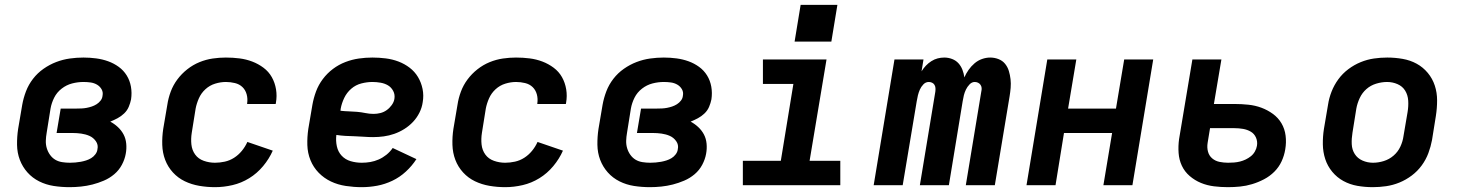

<svg xmlns="http://www.w3.org/2000/svg" viewBox="-20 -766 6040 794"><path d="M268 8Q234 8 202 3Q170 -2 142 -16Q114 -30 93.5 -53Q73 -76 62 -105Q51 -134 50.5 -167Q50 -200 55 -233L72 -333Q77 -361 87.5 -388.5Q98 -416 116.5 -440Q135 -464 160 -481.5Q185 -499 212.5 -509.5Q240 -520 268.5 -524Q297 -528 325 -528Q352 -528 378 -524.5Q404 -521 427.5 -512.5Q451 -504 471 -489.5Q491 -475 504 -454Q517 -433 521.5 -407.5Q526 -382 522 -355Q519 -340 512.5 -324.5Q506 -309 493.5 -297Q481 -285 466 -277Q451 -269 436 -263Q453 -254 467.5 -240.5Q482 -227 491 -210Q500 -193 502 -172Q504 -151 500 -130Q496 -107 484 -84.5Q472 -62 452.5 -45.5Q433 -29 409.5 -19Q386 -9 362.5 -3Q339 3 315 5.5Q291 8 268 8ZM269 -93Q280 -93 291.5 -94Q303 -95 314 -97Q325 -99 336 -102.5Q347 -106 357 -112Q367 -118 374.5 -128Q382 -138 383 -149Q387 -167 376.5 -182Q366 -197 350 -204Q334 -211 316 -213.5Q298 -216 280 -216H214L231 -317H296Q307 -317 317.5 -317.5Q328 -318 338.5 -320Q349 -322 359.5 -325.5Q370 -329 379.5 -335Q389 -341 396 -350Q403 -359 404 -370Q407 -385 400 -397Q393 -409 381 -416Q369 -423 354.5 -425Q340 -427 325 -427Q302 -427 278.5 -421Q255 -415 235 -399.5Q215 -384 204 -362Q193 -340 189 -317L173 -217Q170 -200 169.5 -184Q169 -168 173.5 -153Q178 -138 187 -125.5Q196 -113 208.5 -105.5Q221 -98 237 -95.5Q253 -93 269 -93Z M869 8Q836 8 804 2.5Q772 -3 744 -16.5Q716 -30 695 -53Q674 -76 663 -105Q652 -134 651 -167Q650 -200 655 -233L672 -333Q676 -360 686 -387Q696 -414 713.5 -437.5Q731 -461 754.5 -479.5Q778 -498 805 -509Q832 -520 859.5 -524Q887 -528 914 -528Q943 -528 970.5 -524.5Q998 -521 1023 -511.5Q1048 -502 1069.5 -486Q1091 -470 1104 -447Q1117 -424 1121.5 -396.5Q1126 -369 1121 -341Q1121 -340 1120.5 -338.5Q1120 -337 1120 -336H1002Q1002 -337 1002 -337.5Q1002 -338 1002 -338Q1005 -358 1000 -376Q995 -394 982.5 -406Q970 -418 951.5 -422.5Q933 -427 914 -427Q892 -427 869.5 -420Q847 -413 829.5 -397Q812 -381 802.5 -359.5Q793 -338 789 -317L773 -217Q769 -192 771.5 -168.5Q774 -145 787 -127Q800 -109 822.5 -101Q845 -93 869 -93Q889 -93 909.5 -97.5Q930 -102 948 -113.5Q966 -125 980 -142Q994 -159 1003 -179L1108 -143Q1093 -109 1068 -79Q1043 -49 1010.5 -29Q978 -9 941.5 -0.5Q905 8 869 8Z M1476 8Q1443 8 1410 3Q1377 -2 1348.5 -15.5Q1320 -29 1298 -51.5Q1276 -74 1264 -103.5Q1252 -133 1251 -166Q1250 -199 1255 -233L1272 -333Q1277 -361 1287 -388Q1297 -415 1315 -439Q1333 -463 1357 -481Q1381 -499 1408.5 -509.5Q1436 -520 1464 -524Q1492 -528 1520 -528Q1548 -528 1575.5 -524.5Q1603 -521 1628 -511.5Q1653 -502 1674 -486Q1695 -470 1708.5 -447.5Q1722 -425 1727.5 -398Q1733 -371 1728 -343Q1725 -321 1714.5 -300Q1704 -279 1688 -262Q1672 -245 1652 -232.5Q1632 -220 1610.5 -212.5Q1589 -205 1567 -202Q1545 -199 1523 -199Q1504 -199 1485 -200.5Q1466 -202 1447 -202.5Q1428 -203 1409 -204Q1390 -205 1371 -208Q1368 -184 1373 -161Q1378 -138 1393 -122Q1408 -106 1430 -99.5Q1452 -93 1476 -93Q1494 -93 1511.5 -96Q1529 -99 1546 -106.5Q1563 -114 1578 -126Q1593 -138 1604 -154L1702 -108Q1684 -80 1658.5 -56.5Q1633 -33 1602.5 -18.5Q1572 -4 1540 2Q1508 8 1476 8ZM1525 -295Q1539 -295 1553 -298.5Q1567 -302 1579 -310.5Q1591 -319 1600 -331.5Q1609 -344 1611 -357Q1614 -375 1606 -390Q1598 -405 1584.5 -413Q1571 -421 1554 -424Q1537 -427 1520 -427Q1498 -427 1474.5 -421Q1451 -415 1432.5 -399Q1414 -383 1403.5 -361Q1393 -339 1389 -317L1388 -308Q1405 -306 1422.5 -305.5Q1440 -305 1457 -303.5Q1474 -302 1491 -298.5Q1508 -295 1525 -295Z M2069 8Q2036 8 2004 2.5Q1972 -3 1944 -16.5Q1916 -30 1895 -53Q1874 -76 1863 -105Q1852 -134 1851 -167Q1850 -200 1855 -233L1872 -333Q1876 -360 1886 -387Q1896 -414 1913.5 -437.5Q1931 -461 1954.5 -479.5Q1978 -498 2005 -509Q2032 -520 2059.5 -524Q2087 -528 2114 -528Q2143 -528 2170.5 -524.5Q2198 -521 2223 -511.5Q2248 -502 2269.5 -486Q2291 -470 2304 -447Q2317 -424 2321.5 -396.5Q2326 -369 2321 -341Q2321 -340 2320.5 -338.5Q2320 -337 2320 -336H2202Q2202 -337 2202 -337.5Q2202 -338 2202 -338Q2205 -358 2200 -376Q2195 -394 2182.5 -406Q2170 -418 2151.5 -422.5Q2133 -427 2114 -427Q2092 -427 2069.5 -420Q2047 -413 2029.5 -397Q2012 -381 2002.5 -359.5Q1993 -338 1989 -317L1973 -217Q1969 -192 1971.5 -168.5Q1974 -145 1987 -127Q2000 -109 2022.5 -101Q2045 -93 2069 -93Q2089 -93 2109.5 -97.5Q2130 -102 2148 -113.5Q2166 -125 2180 -142Q2194 -159 2203 -179L2308 -143Q2293 -109 2268 -79Q2243 -49 2210.5 -29Q2178 -9 2141.5 -0.5Q2105 8 2069 8Z M2668 8Q2634 8 2602 3Q2570 -2 2542 -16Q2514 -30 2493.5 -53Q2473 -76 2462 -105Q2451 -134 2450.5 -167Q2450 -200 2455 -233L2472 -333Q2477 -361 2487.5 -388.5Q2498 -416 2516.5 -440Q2535 -464 2560 -481.5Q2585 -499 2612.5 -509.5Q2640 -520 2668.5 -524Q2697 -528 2725 -528Q2752 -528 2778 -524.5Q2804 -521 2827.5 -512.5Q2851 -504 2871 -489.5Q2891 -475 2904 -454Q2917 -433 2921.5 -407.5Q2926 -382 2922 -355Q2919 -340 2912.5 -324.5Q2906 -309 2893.5 -297Q2881 -285 2866 -277Q2851 -269 2836 -263Q2853 -254 2867.5 -240.5Q2882 -227 2891 -210Q2900 -193 2902 -172Q2904 -151 2900 -130Q2896 -107 2884 -84.5Q2872 -62 2852.5 -45.5Q2833 -29 2809.5 -19Q2786 -9 2762.5 -3Q2739 3 2715 5.5Q2691 8 2668 8ZM2669 -93Q2680 -93 2691.5 -94Q2703 -95 2714 -97Q2725 -99 2736 -102.5Q2747 -106 2757 -112Q2767 -118 2774.5 -128Q2782 -138 2783 -149Q2787 -167 2776.5 -182Q2766 -197 2750 -204Q2734 -211 2716 -213.5Q2698 -216 2680 -216H2614L2631 -317H2696Q2707 -317 2717.5 -317.5Q2728 -318 2738.5 -320Q2749 -322 2759.5 -325.5Q2770 -329 2779.5 -335Q2789 -341 2796 -350Q2803 -359 2804 -370Q2807 -385 2800 -397Q2793 -409 2781 -416Q2769 -423 2754.5 -425Q2740 -427 2725 -427Q2702 -427 2678.5 -421Q2655 -415 2635 -399.5Q2615 -384 2604 -362Q2593 -340 2589 -317L2573 -217Q2570 -200 2569.5 -184Q2569 -168 2573.5 -153Q2578 -138 2587 -125.5Q2596 -113 2608.5 -105.5Q2621 -98 2637 -95.5Q2653 -93 2669 -93Z M3052 0V-101H3209L3261 -419H3135V-520H3398L3328 -101H3455V0ZM3418 -594H3266L3291 -746H3443Z M3593 0 3679 -520H3799L3791 -471Q3799 -484 3809 -494.5Q3819 -505 3831.5 -513Q3844 -521 3857.5 -524.5Q3871 -528 3885 -528Q3902 -528 3917.5 -522Q3933 -516 3943.5 -504.5Q3954 -493 3960 -477.5Q3966 -462 3968 -446Q3975 -462 3985.5 -477Q3996 -492 4010 -504Q4024 -516 4041 -522Q4058 -528 4075 -528Q4093 -528 4109.5 -521.5Q4126 -515 4136.5 -502Q4147 -489 4152 -472.5Q4157 -456 4159 -438.5Q4161 -421 4159.5 -403Q4158 -385 4155 -367L4094 0H3974L4038 -387Q4040 -395 4039.5 -402Q4039 -409 4035 -415Q4031 -421 4024.5 -424Q4018 -427 4011 -427Q3999 -427 3989.5 -417Q3980 -407 3974.5 -395.5Q3969 -384 3966 -372Q3963 -360 3961 -347L3904 0H3784L3848 -387Q3849 -395 3848.5 -402Q3848 -409 3844.5 -415Q3841 -421 3834.5 -424Q3828 -427 3821 -427Q3808 -427 3798.5 -417Q3789 -407 3784 -395.5Q3779 -384 3776 -372Q3773 -360 3771 -347L3713 0Z M4225 0 4311 -520H4431L4397 -317H4595L4629 -520H4749L4663 0H4543L4579 -216H4380L4345 0Z M5058 8Q5029 8 5000.5 4.5Q4972 1 4946.5 -9.5Q4921 -20 4900 -38Q4879 -56 4867.5 -80.5Q4856 -105 4854 -133.5Q4852 -162 4856 -191L4911 -520H5031L5000 -336H5085Q5114 -336 5142.5 -333Q5171 -330 5196.5 -320.5Q5222 -311 5244 -295Q5266 -279 5279.5 -256Q5293 -233 5296.5 -205Q5300 -177 5295 -148Q5291 -123 5280 -99Q5269 -75 5250 -56Q5231 -37 5207 -24.5Q5183 -12 5158 -4.5Q5133 3 5108 5.5Q5083 8 5058 8ZM5059 -93Q5071 -93 5083.5 -94Q5096 -95 5108 -98Q5120 -101 5131.5 -106.5Q5143 -112 5153 -120Q5163 -128 5169.5 -139.5Q5176 -151 5178 -163Q5181 -181 5174 -197Q5167 -213 5152.5 -221.5Q5138 -230 5120.5 -233Q5103 -236 5085 -236H4984L4974 -175Q4971 -156 4975.5 -139Q4980 -122 4993 -111Q5006 -100 5023.5 -96.5Q5041 -93 5059 -93Z M5657 8Q5624 8 5593 2.5Q5562 -3 5535.5 -17.5Q5509 -32 5489.5 -55.5Q5470 -79 5460.5 -108Q5451 -137 5450.5 -169Q5450 -201 5455 -233L5472 -333Q5476 -360 5486.5 -387Q5497 -414 5514.5 -438Q5532 -462 5556 -480Q5580 -498 5607 -509Q5634 -520 5661.5 -524Q5689 -528 5717 -528Q5749 -528 5780.5 -522.5Q5812 -517 5838.5 -502.5Q5865 -488 5884.5 -464.5Q5904 -441 5913.5 -412Q5923 -383 5923 -351Q5923 -319 5918 -287L5902 -187Q5897 -160 5887 -133Q5877 -106 5859.5 -82Q5842 -58 5818 -40Q5794 -22 5767 -11Q5740 0 5712 4Q5684 8 5657 8ZM5658 -93Q5680 -93 5702.5 -100Q5725 -107 5743 -122.5Q5761 -138 5771 -159.5Q5781 -181 5784 -203L5801 -303Q5805 -327 5803.5 -350Q5802 -373 5791 -391Q5780 -409 5759.5 -418Q5739 -427 5716 -427Q5694 -427 5671 -420Q5648 -413 5630.5 -397.5Q5613 -382 5603 -360.5Q5593 -339 5589 -317L5573 -217Q5569 -193 5570 -170Q5571 -147 5582.5 -129Q5594 -111 5614.5 -102Q5635 -93 5658 -93Z"/></svg>

Font: Iosevka SS04 Extended
Style: Bold Italic
Weight: 700
Width: 7
Italic angle: -9°
Monospace: yes
Designer: Belleve Invis
Foundry: Belleve Invis
Version: Version 19.0.0; ttfautohint (v1.8.4)